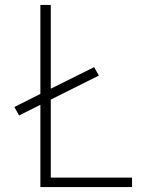

<svg xmlns="http://www.w3.org/2000/svg" viewBox="-20 -755 640 775"><path d="M143 0V-332L57 -289L38 -323L143 -376V-735H185V-397L360 -484L379 -450L185 -353V-38H513V0Z"/></svg>

Font: Zed Sans Extralight Extended
Style: Regular
Weight: 200
Width: 7
Designer: Belleve Invis
Foundry: Belleve Invis
Version: Version 1.0.0; ttfautohint (v1.8.4)